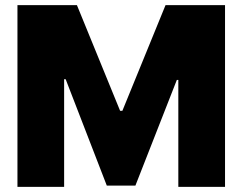

<svg xmlns="http://www.w3.org/2000/svg" viewBox="-20 -727 943 747"><path d="M279.3 -707 447.3 -295.9H456.1L624 -707H855.5V0H673.8V-416H668L506.8 -4.9H395.5L235.4 -418.9H229.5V0H47.9V-707Z"/></svg>

Font: Pretendard JP Black
Style: Regular
Weight: 900
Designer: Base glyphs from Inter by Rasmus Andersson; Hangeul glyphs from Noto Sans CJK(Source Han Sans) by Jang Soo-young and Kan
Foundry: Kil Hyung-jin
Version: Version 1.309